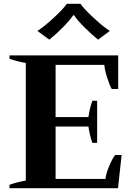

<svg xmlns="http://www.w3.org/2000/svg" viewBox="-20 -992 700 1012"><path d="M240 -783 177 -829Q211 -850 262.5 -897.5Q314 -945 332 -972H404Q422 -946 473.5 -898Q525 -850 559 -829L497 -783Q464 -809 425.5 -847.5Q387 -886 370 -912H366Q350 -887 312 -848.5Q274 -810 240 -783ZM621 -175 602 0H30V-18Q72 -33 116 -40V-660Q75 -667 30 -682V-700H603V-523H569Q558 -541 544.5 -584Q531 -627 530 -650H273V-375H446Q455 -432 467 -461H492V-239H467Q459 -260 453.5 -285Q448 -310 446 -325H273V-49H536Q538 -75 555.5 -116.5Q573 -158 587 -175Z"/></svg>

Font: Trirong Bold
Style: Regular
Weight: 700
Designer: Katatrad Team
Foundry: CadsonDemak
Version: Version 1.000